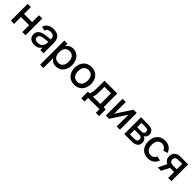

<svg xmlns="http://www.w3.org/2000/svg" viewBox="468 -2344 4373 4373"><g transform="rotate(45 2655.0 -157.5)"><path d="M174 0V-221H437.5V0H542V-540H437.5V-319H174V-540H69.5V0Z M897.5 -555C779 -555 699 -501.5 671.5 -403.5L768 -378C785.5 -435 826 -461.5 896.5 -461.5C976 -461.5 1015 -424.5 1016.5 -342L868 -323.5C731.5 -306.5 652 -253.5 652 -145C652 -47.5 723.5 15 835 15C919 15 980 -17 1016.5 -79V0H1121.5V-322.5C1121.5 -479.5 1048 -555 897.5 -555ZM1016.5 -263V-259.5C1016.5 -235.5 1016.5 -203.5 1006.5 -177.5C989.5 -116 934 -73.5 859 -73.5C790.5 -73.5 755 -100.5 755 -153C755 -206.5 793.5 -235.5 881 -246Z M1356 240V-78.5C1389.5 -20 1445 15 1529.5 15C1674.5 15 1774.5 -101.5 1774.5 -270.5C1774.5 -437.5 1675 -555 1529.5 -555C1445.5 -555 1389.5 -520 1356 -461.5V-540H1251.5V240ZM1509.5 -83.5C1408.5 -83.5 1356 -156.5 1356 -270.5C1356 -380.5 1404.5 -456.5 1509.5 -456.5C1611.5 -456.5 1663.5 -383.5 1663.5 -270.5C1663.5 -160 1612.5 -83.5 1509.5 -83.5Z M2119 15C2280 15 2384 -101 2384 -270.5C2384 -438.5 2280.5 -555 2119 -555C1959 -555 1854.5 -439 1854.5 -270.5C1854.5 -102 1958 15 2119 15ZM2119 -83.5C2020 -83.5 1965.5 -154.5 1965.5 -270.5C1965.5 -385.5 2018 -456.5 2119 -456.5C2219 -456.5 2273 -386.5 2273 -270.5C2273 -155.5 2219 -83.5 2119 -83.5Z M2454 116.5H2558.5V0H2923.5V116.5H3028V-98H2958V-540H2545V-348.5C2545 -249.5 2541.5 -138 2506.5 -98H2454ZM2616 -98C2632.5 -138.5 2642.5 -212 2642.5 -295.5V-442H2853.5V-98Z M3478.5 -540 3232 -162.5V-540H3127.5V0H3232L3478.5 -377.5V0H3583V-540Z M3959 0C4087.5 0 4156 -52 4156 -149.5C4156 -216.5 4119 -265.5 4067 -279.5C4111 -296.5 4139.5 -335 4139.5 -394.5C4139.5 -489.5 4071.5 -540 3946 -540H3722.5V0ZM3946.5 -456C4009.5 -456 4040 -436 4040 -384.5C4040 -336.5 4005.5 -317 3956.5 -317H3820V-456ZM3820.5 -84V-234H3969C4019 -234 4057 -212 4057 -158.5C4057 -107 4021 -84 3958 -84Z M4487 15C4603 15 4687 -42.5 4722.5 -148.5L4616.5 -173.5C4595 -116 4554.5 -83.5 4487 -83.5C4388 -83.5 4337 -158.5 4337 -270C4337 -381.5 4387 -456.5 4487 -456.5C4547.5 -456.5 4598 -421 4618.5 -360.5L4722.5 -390.5C4695.5 -492 4606.5 -555 4488.5 -555C4326.5 -555 4226 -439 4226 -270C4226 -103 4324 15 4487 15Z M4907 0 5002.5 -191.5H5136V0H5240.5V-540H4996C4863.5 -540 4800.5 -463.5 4800.5 -366C4800.5 -296 4833 -236.5 4900.5 -208.5L4797.5 0ZM5136 -453.5V-278H5011C4937.5 -278 4905.5 -316 4905.5 -366C4905.5 -416 4937.5 -453.5 5011 -453.5Z"/></g></svg>

Font: Vela Sans SemBd
Style: Regular
Weight: 600
Designer: Principal design: Mikhail Sharanda - project Manrope.
Design modification: Ravid Balaliev
Foundry: Mikhail Sharanda
Version: Version 1.001